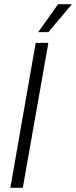

<svg xmlns="http://www.w3.org/2000/svg" viewBox="-20 -889 358 909"><path d="M29 0 149 -686H209L88 0ZM161 -737 255 -869H318V-866L209 -737Z"/></svg>

Font: Archivo Condensed ExtraLight
Style: Italic
Weight: 250
Width: 3
Italic angle: -10°
Designer: Hector Gatti
Foundry: Omnibus-Type
Version: Version 2.001